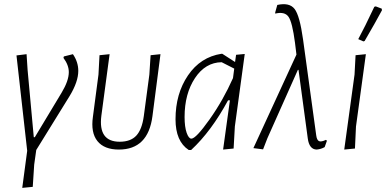

<svg xmlns="http://www.w3.org/2000/svg" viewBox="-20 -722 1874 932"><path d="M334 -459Q360 -421 360 -378Q360 -325 318 -256L156 6L146 77L139 185L88 190L112 10L60 -453L109 -459L114 -382L144 -56H149L279 -272Q314 -330 314 -372Q314 -406 288 -441L290 -448Z M557 4Q486 4 453 -37Q420 -78 431 -155L458 -360L463 -454L512 -459L472 -160Q456 -34 561 -34Q614 -34 641.5 -63.5Q669 -93 678 -158L705 -360L711 -454L759 -459L720 -158Q699 4 557 4Z M896 6Q832 -36 832 -143Q832 -267 892.5 -356Q953 -445 1055 -461H1059L1121 -421L1126 -456L1168 -460L1120 -108L1114 -1L1063 4L1096 -235H1087Q1006 -85 908 6ZM876 -154Q876 -106 886 -77.5Q896 -49 909 -49Q931 -49 997 -142Q1063 -235 1111 -343L1117 -389L1056 -420Q977 -419 926.5 -343Q876 -267 876 -154Z M1257 3 1210 -3 1419 -457 1412 -514Q1399 -614 1380.5 -640.5Q1362 -667 1316 -656V-662L1326 -698Q1385 -711 1410 -678.5Q1435 -646 1451 -531L1515 -65Q1518 -42 1528.5 -37Q1539 -32 1562 -43L1567 -39L1556 -8Q1539 2 1517 4Q1481 3 1474 -50L1429 -383H1426L1278 -51Z M1797 -689 1804 -691 1833 -680 1834 -672Q1803 -614 1750 -523L1744 -521L1719 -532Q1749 -587 1797 -689ZM1756 -459 1708 -108 1703 -1 1651 4 1701 -360 1706 -454Z"/></svg>

Font: Alegreya Sans SC Light
Style: Italic
Weight: 300
Italic angle: -7°
Designer: Juan Pablo del Peral
Foundry: Huerta Tipografica
Version: Version 2.007